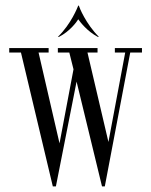

<svg xmlns="http://www.w3.org/2000/svg" viewBox="-20 -667 539 687"><path d="M191 -535C230 -555 254 -588 260 -598C267 -588 292 -555 330 -535H334C287 -582 264 -640 262 -647H260C257 -640 235 -582 187 -535ZM180 0 254 -375 345 0H355L446 -479H488V-495H391V-479H428L368 -159L293 -479H329V-495H187V-479H228L243 -419L193 -154L118 -479H154V-495H13V-479H55L169 0Z"/></svg>

Font: Emberly
Style: Regular
Weight: 400
Designer: Rajesh Rajput
Foundry: Rajesh Rajput
Version: Version 1.000